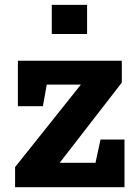

<svg xmlns="http://www.w3.org/2000/svg" viewBox="-20 -782 581 802"><path d="M43 0V-84L317.9 -428.7H175.3L159.2 -338.4H54.7V-528.3H488.8V-437L229.5 -102.1H378.9L399.9 -199.2H500V0ZM196.3 -640.1V-761.7H343.8V-640.1Z"/></svg>

Font: Roboto Slab LO
Style: Bold
Weight: 700
Designer: Google
Version: Version 2.000